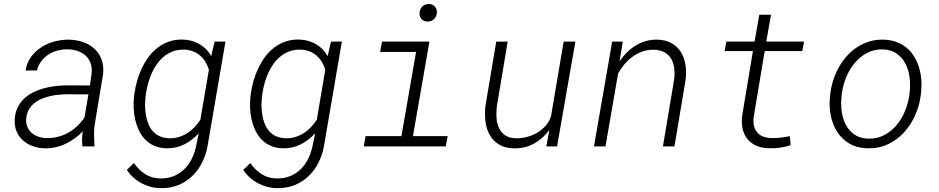

<svg xmlns="http://www.w3.org/2000/svg" viewBox="-20 -738 4735 968"><path d="M395.5 0Q393.1 -19 393.8 -37.8Q394.5 -56.6 397.5 -76.2Q359.4 -36.1 310.1 -12.7Q260.7 10.7 204.1 9.8Q172.4 8.8 144.3 -1.5Q116.2 -11.7 95.5 -30.5Q74.7 -49.3 63.5 -75.9Q52.2 -102.5 54.2 -136.2Q56.2 -169.9 68.8 -195.8Q81.5 -221.7 101.6 -240.7Q121.6 -259.8 147.7 -272.7Q173.8 -285.6 202.6 -293.2Q231.4 -300.8 261.2 -304.2Q291 -307.6 319.3 -307.6L433.1 -307.1L441.9 -367.7Q444.8 -396.5 437 -418.7Q429.2 -440.9 413.1 -456.3Q397 -471.7 374 -480Q351.1 -488.3 323.7 -489.3Q296.9 -489.7 271.5 -483.4Q246.1 -477.1 225.1 -463.6Q204.1 -450.2 188.5 -429.9Q172.9 -409.7 166 -382.8H108.9Q115.2 -421.9 136.7 -451.2Q158.2 -480.5 188.5 -500Q218.8 -519.5 255.4 -529.1Q292 -538.6 329.1 -538.1Q367.2 -537.1 400.1 -525.4Q433.1 -513.7 456.5 -491.7Q480 -469.7 491.9 -438.2Q503.9 -406.7 500 -366.2L457.5 -110.4Q453.1 -83.5 454.1 -58.1Q455.1 -32.7 456.1 -6.3L455.6 0ZM212.9 -42Q242.7 -41 270.5 -47.9Q298.3 -54.7 323 -68.4Q347.7 -82 368.7 -101.8Q389.6 -121.6 405.8 -146L425.8 -262.2L326.7 -262.7Q305.7 -262.7 282.5 -261Q259.3 -259.3 236.3 -254.4Q213.4 -249.5 191.9 -240.7Q170.4 -231.9 153.6 -218.5Q136.7 -205.1 125.7 -186Q114.7 -167 112.3 -141.1Q109.9 -117.7 117.4 -99.6Q125 -81.5 138.9 -68.8Q152.8 -56.2 172.1 -49.3Q191.4 -42.5 212.9 -42Z M657.7 -266.1Q662.1 -298.8 671.6 -331.8Q681.2 -364.7 695.8 -395.3Q710.4 -425.8 730.2 -452.4Q750 -479 775.9 -498.5Q801.8 -518.1 833.3 -528.8Q864.7 -539.6 902.3 -538.6Q948.2 -537.1 985.4 -515.9Q1022.5 -494.6 1044.9 -455.1L1062 -528.3H1116.7L1027.8 -9.3Q1020.5 37.6 1000.7 78.1Q981 118.7 950.2 148.7Q919.4 178.7 878.4 195.3Q837.4 211.9 787.6 210.4Q762.2 210 738 203.4Q713.9 196.8 692.1 185.1Q670.4 173.3 651.9 156.5Q633.3 139.6 619.6 118.2L655.3 84Q678.7 118.2 711.4 139.4Q744.1 160.6 786.6 161.6Q825.2 162.6 856 149.9Q886.7 137.2 909.9 114.3Q933.1 91.3 948 60.3Q962.9 29.3 969.7 -6.3L981.9 -66.4Q949.7 -30.3 908.7 -9.8Q867.7 10.7 818.4 9.8Q783.7 8.8 757.1 -3.2Q730.5 -15.1 711.4 -35.2Q692.4 -55.2 680.2 -81.1Q668 -106.9 661.4 -136.2Q654.8 -165.5 653.8 -196Q652.8 -226.6 656.2 -255.4ZM714.4 -255.9Q711.4 -233.4 711.4 -209Q711.4 -184.6 715.1 -161.1Q718.8 -137.7 726.8 -116.2Q734.9 -94.7 748.8 -78.4Q762.7 -62 783.2 -52Q803.7 -42 832 -41Q857.4 -40 880.4 -46.9Q903.3 -53.7 923.3 -66.2Q943.4 -78.6 960.2 -96.2Q977.1 -113.8 990.2 -134.3L1033.2 -386.7Q1026.4 -408.7 1015.1 -426.8Q1003.9 -444.8 988.3 -458.3Q972.7 -471.7 952.9 -479.2Q933.1 -486.8 909.7 -487.8Q878.9 -488.8 853.8 -479.7Q828.6 -470.7 808.3 -454.6Q788.1 -438.5 772.5 -416.7Q756.8 -395 745.6 -370.1Q734.4 -345.2 727.1 -318.6Q719.7 -292 715.8 -266.1Z M1244.6 -266.1Q1249 -298.8 1258.5 -331.8Q1268.1 -364.7 1282.7 -395.3Q1297.4 -425.8 1317.1 -452.4Q1336.9 -479 1362.8 -498.5Q1388.7 -518.1 1420.2 -528.8Q1451.7 -539.6 1489.3 -538.6Q1535.2 -537.1 1572.3 -515.9Q1609.4 -494.6 1631.8 -455.1L1648.9 -528.3H1703.6L1614.7 -9.3Q1607.4 37.6 1587.6 78.1Q1567.9 118.7 1537.1 148.7Q1506.3 178.7 1465.3 195.3Q1424.3 211.9 1374.5 210.4Q1349.1 210 1325 203.4Q1300.8 196.8 1279.1 185.1Q1257.3 173.3 1238.8 156.5Q1220.2 139.6 1206.5 118.2L1242.2 84Q1265.6 118.2 1298.3 139.4Q1331.1 160.6 1373.5 161.6Q1412.1 162.6 1442.9 149.9Q1473.6 137.2 1496.8 114.3Q1520 91.3 1534.9 60.3Q1549.8 29.3 1556.6 -6.3L1568.8 -66.4Q1536.6 -30.3 1495.6 -9.8Q1454.6 10.7 1405.3 9.8Q1370.6 8.8 1344 -3.2Q1317.4 -15.1 1298.3 -35.2Q1279.3 -55.2 1267.1 -81.1Q1254.9 -106.9 1248.3 -136.2Q1241.7 -165.5 1240.7 -196Q1239.7 -226.6 1243.2 -255.4ZM1301.3 -255.9Q1298.3 -233.4 1298.3 -209Q1298.3 -184.6 1302 -161.1Q1305.7 -137.7 1313.7 -116.2Q1321.8 -94.7 1335.7 -78.4Q1349.6 -62 1370.1 -52Q1390.6 -42 1418.9 -41Q1444.3 -40 1467.3 -46.9Q1490.2 -53.7 1510.3 -66.2Q1530.3 -78.6 1547.1 -96.2Q1564 -113.8 1577.1 -134.3L1620.1 -386.7Q1613.3 -408.7 1602.1 -426.8Q1590.8 -444.8 1575.2 -458.3Q1559.6 -471.7 1539.8 -479.2Q1520 -486.8 1496.6 -487.8Q1465.8 -488.8 1440.7 -479.7Q1415.5 -470.7 1395.3 -454.6Q1375 -438.5 1359.4 -416.7Q1343.8 -395 1332.5 -370.1Q1321.3 -345.2 1314 -318.6Q1306.6 -292 1302.7 -266.1Z M1905.8 -528.3H2145L2062 -51.8H2236.8L2227.5 0H1814L1823.2 -51.8H2003.9L2077.6 -476.1H1896.5ZM2095.2 -671.9Q2096.2 -691.4 2108.4 -704.3Q2120.6 -717.3 2140.6 -717.8Q2160.2 -718.3 2171.9 -705.6Q2183.6 -692.9 2182.6 -673.8Q2181.6 -654.8 2168.9 -642.3Q2156.2 -629.9 2137.2 -629.4Q2117.7 -628.9 2106 -640.9Q2094.2 -652.8 2095.2 -671.9Z M2749.5 -82.5Q2716.3 -38.1 2671.1 -13.4Q2626 11.2 2569.8 9.8Q2524.9 8.8 2495.1 -9.8Q2465.3 -28.3 2448.7 -58.1Q2432.1 -87.9 2427.5 -125.7Q2422.9 -163.6 2427.2 -203.1L2481.9 -528.3H2539.6L2484.9 -201.7Q2481.4 -173.3 2483.2 -145Q2484.9 -116.7 2495.1 -94Q2505.4 -71.3 2525.6 -56.6Q2545.9 -42 2580.1 -41Q2606.9 -40 2635 -47.1Q2663.1 -54.2 2687.7 -68.6Q2712.4 -83 2731.2 -104.2Q2750 -125.5 2758.3 -153.3L2821.8 -528.3H2880.9L2788.6 0H2734.4Z M3120.1 -528.3 3103.5 -429.2Q3120.1 -453.1 3140.4 -473.4Q3160.6 -493.7 3184.6 -508.3Q3208.5 -522.9 3235.6 -530.8Q3262.7 -538.6 3293 -538.1Q3335.9 -537.1 3365.7 -520.3Q3395.5 -503.4 3412.6 -476.1Q3429.7 -448.7 3435.5 -413.1Q3441.4 -377.4 3437 -338.4L3380.4 0H3322.3L3378.9 -337.9Q3382.3 -367.2 3379.2 -393.8Q3376 -420.4 3364.3 -440.9Q3352.5 -461.4 3330.8 -473.9Q3309.1 -486.3 3275.9 -487.3Q3245.6 -487.8 3219 -478.3Q3192.4 -468.8 3169.7 -452.4Q3147 -436 3128.4 -414.1Q3109.9 -392.1 3096.2 -367.2L3032.7 0H2974.6L3066.4 -528.3Z M3867.2 -663.6 3843.3 -528.3H4033.7L4024.9 -480.5H3835.4L3779.8 -147.5Q3774.4 -98.1 3797.1 -70.8Q3819.8 -43.5 3869.6 -42Q3893.1 -41 3916 -44.2Q3939 -47.4 3961.9 -51.3L3966.3 -6.3Q3939.9 2.9 3912.4 6.6Q3884.8 10.3 3856.9 9.3Q3820.8 8.8 3793.9 -2.9Q3767.1 -14.6 3749.8 -35.2Q3732.4 -55.7 3725.1 -84.5Q3717.8 -113.3 3720.7 -148.4L3775.9 -480.5H3633.3L3642.1 -528.3H3784.2L3808.1 -663.6Z M4166.5 -268.6Q4170.9 -303.2 4182.1 -336.9Q4193.4 -370.6 4210.4 -400.9Q4227.5 -431.2 4250.7 -456.8Q4273.9 -482.4 4302.2 -500.7Q4330.6 -519 4363.8 -529.1Q4397 -539.1 4435.1 -538.1Q4471.2 -537.1 4500.2 -526.1Q4529.3 -515.1 4551.5 -496.6Q4573.7 -478 4589.1 -452.6Q4604.5 -427.2 4613.3 -398.2Q4622.1 -369.1 4624.8 -337.4Q4627.4 -305.7 4624 -273.4L4622.1 -256.8Q4615.2 -204.6 4593.5 -156Q4571.8 -107.4 4537.4 -70.1Q4502.9 -32.7 4456.3 -10.7Q4409.7 11.2 4353.5 9.8Q4299.8 8.3 4261.5 -14.6Q4223.1 -37.6 4200 -74.5Q4176.8 -111.3 4168 -158Q4159.2 -204.6 4164.6 -252.4ZM4222.7 -252Q4218.8 -216.3 4223.1 -179.2Q4227.5 -142.1 4243.2 -111.3Q4258.8 -80.6 4286.4 -60.5Q4314 -40.5 4356.4 -39.1Q4401.4 -37.6 4437.5 -56.6Q4473.6 -75.7 4500 -106.9Q4526.4 -138.2 4542.5 -177.7Q4558.6 -217.3 4564.5 -257.3L4566.4 -272.9Q4570.3 -308.6 4565.9 -346.2Q4561.5 -383.8 4545.9 -415Q4530.3 -446.3 4502.4 -466.8Q4474.6 -487.3 4432.1 -488.8Q4386.7 -490.2 4350.8 -470.7Q4314.9 -451.2 4288.6 -419.7Q4262.2 -388.2 4246.1 -348.1Q4230 -308.1 4224.6 -268.6Z"/></svg>

Font: Roboto Mono Light
Style: Italic
Weight: 300
Designer: Google
Version: Version 2.000985; 2015; ttfautohint (v1.3)